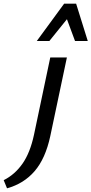

<svg xmlns="http://www.w3.org/2000/svg" viewBox="-149 -729 495 1039"><path d="M35 0 123 -418H213L123 8Q97 129 38.5 197Q-20 265 -111 290L-129 246Q-69 216 -27.5 157Q14 98 35 0ZM50 -507 198 -709H263L235 -652L118 -507ZM257 -507 204 -650 198 -709H263L326 -507Z"/></svg>

Font: Ysabeau Office SemiBold
Style: Italic
Weight: 600
Italic angle: -12°
Designer: Christian Thalmann (Catharsis Fonts)
Version: Version 2.001;gftools[0.9.30]; featfreeze: tnum,lnum,ss02